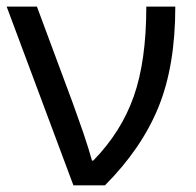

<svg xmlns="http://www.w3.org/2000/svg" viewBox="-20 -556 587 576"><path d="M0 -536.1H90.8L198.2 -247.1Q204.6 -229 213.1 -205.3Q221.7 -181.6 230 -157.5Q238.3 -133.3 245.1 -111.1Q252 -88.9 255.9 -74.2H259.8Q343.8 -160.2 381.3 -266.8Q418.9 -373.5 418.9 -536.1H505.9Q505.9 -358.4 455.3 -234.4Q404.8 -110.4 294.9 0H200.2Z"/></svg>

Font: NotoSans
Style: Regular
Weight: 400
Designer: Monotype Design team
Foundry: Monotype Imaging Inc.
Version: Version 1.04; ttfautohint (v1.4.1)